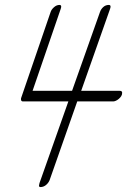

<svg xmlns="http://www.w3.org/2000/svg" viewBox="-20 -737 515 778"><path d="M185 -688Q188 -698 198.5 -707.5Q209 -717 221 -717Q228 -717 228 -710Q228 -707 226 -701L112 -369H272L385 -688Q389 -700 398.5 -708.5Q408 -717 421 -717Q428 -717 428 -710Q428 -707 426 -701L309 -369H465Q475 -369 475 -361Q475 -353 471 -347Q467 -341 461 -336Q455 -331 449 -328.5Q443 -326 439 -326H293L181 -7Q176 5 166 13Q156 21 144 21Q138 21 138 15Q138 13 140 5L257 -326H75H73Q65 -326 65 -335Q65 -339 66 -341Z"/></svg>

Font: Discipuli Britannica
Style: Regular
Weight: 400
Designer: Peter Wiegel
Foundry: Peter Wiegel
Version: Version 0.001 2009